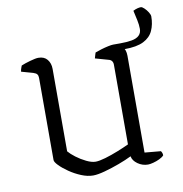

<svg xmlns="http://www.w3.org/2000/svg" viewBox="-74 -698 735 773"><g transform="rotate(-10 293.5 -312.0)"><path d="M246 5Q223 5 197.5 -5.5Q172 -16 149.5 -31.5Q127 -47 113 -61.5Q99 -76 99 -84V-420Q99 -429 95 -434.5Q91 -440 81 -443L32 -457Q33 -465 35.5 -471.5Q38 -478 39 -481Q53 -487 76 -493.5Q99 -500 110 -500Q134 -500 146.5 -484.5Q159 -469 159 -446V-109Q169 -97 187.5 -83Q206 -69 227.5 -58.5Q249 -48 265 -48Q280 -48 305.5 -55.5Q331 -63 358.5 -74Q386 -85 405 -94V-420Q405 -429 400.5 -435Q396 -441 387 -443L334 -458Q336 -466 338 -472Q340 -478 341 -481Q351 -485 366 -489.5Q381 -494 395 -497Q409 -500 416 -500Q439 -500 452 -485Q465 -470 465 -446V-50L531 -44Q534 -40 535.5 -35.5Q537 -31 537 -26Q531 -19 518.5 -13Q506 -7 492.5 -3.5Q479 0 471 0Q448 0 429 -13.5Q410 -27 407 -45Q385 -34 354 -22.5Q323 -11 293.5 -3Q264 5 246 5ZM416 -480V-500H444Q472 -500 492 -503.5Q512 -507 522.5 -517Q533 -527 533 -544Q533 -561 529 -579Q525 -597 520 -620Q530 -625 538 -627Q546 -629 552 -629Q557 -629 565.5 -621Q574 -613 580.5 -602.5Q587 -592 587 -585Q587 -553 575.5 -527.5Q564 -502 536 -488Q508 -474 458 -474Q448 -474 435.5 -476Q423 -478 416 -480Z"/></g></svg>

Font: Texturina Medium 12pt Thin
Style: Regular
Weight: 250
Version: Version 1.002